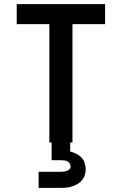

<svg xmlns="http://www.w3.org/2000/svg" viewBox="-20 -690 590 930"><path d="M219 0V-573H61V-670H489V-573H331V0ZM167 220V142H275Q282 142 289.5 141Q297 140 304.5 137.5Q312 135 317 129.5Q322 124 322 116Q322 108 317.5 101.5Q313 95 306 91.5Q299 88 291 87Q283 86 275 86H230V0H320V44Q336 48 350 55Q364 62 374.5 73Q385 84 390 99Q395 114 395 130Q395 144 391 157.5Q387 171 378 182Q369 193 356.5 200.5Q344 208 330.5 212.5Q317 217 303 218.5Q289 220 275 220Z"/></svg>

Font: Lode
Style: Bold
Weight: 700
Monospace: yes
Designer: Belleve Invis
Foundry: Belleve Invis
Version: Version 29.2.0; ttfautohint (v1.8.3)